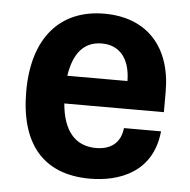

<svg xmlns="http://www.w3.org/2000/svg" viewBox="-45 -600 649 655"><g transform="rotate(5 279.5 -272.5)"><path d="M518 -308C518 -462 432 -555 287 -555C135 -555 44 -451 44 -268C44 -91 124 10 286 10C384 10 500 -29 514 -172H387C382 -122 349 -96 298 -96C227 -96 185 -144 177 -238H518ZM179 -333C190 -408 224 -453 287 -453C347 -453 384 -411 385 -333Z"/></g></svg>

Font: Kathrein 75 Bold
Style: Regular
Weight: 700
Designer: Lazydogs Typefoundry, based on Open Sans by Ascender Corporation
Foundry: Lazydogs Typefoundry
Version: Version 1.003;PS 001.003;hotconv 1.0.88;makeotf.lib2.5.64775